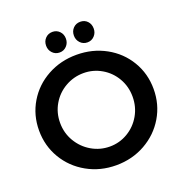

<svg xmlns="http://www.w3.org/2000/svg" viewBox="-155 -1028 1120 1175"><g transform="rotate(-20 404.5 -440.5)"><path d="M777 -351Q777 -251 728 -168.5Q679 -86 593.5 -38Q508 10 404 10Q300 10 214.5 -38Q129 -86 80 -168.5Q31 -251 31 -351Q31 -451 80 -533Q129 -615 214.5 -662Q300 -709 404 -709Q508 -709 593.5 -662Q679 -615 728 -533Q777 -451 777 -351ZM168 -351Q168 -285 200.5 -230Q233 -175 287.5 -143Q342 -111 406 -111Q469 -111 523 -143Q577 -175 608.5 -230Q640 -285 640 -351Q640 -417 608.5 -471.5Q577 -526 523 -557.5Q469 -589 406 -589Q342 -589 287 -557.5Q232 -526 200 -471.5Q168 -417 168 -351ZM378 -824Q378 -796 359.5 -776.5Q341 -757 314 -757Q286 -757 267.5 -776.5Q249 -796 249 -824Q249 -853 267.5 -872Q286 -891 314 -891Q341 -891 359.5 -872Q378 -853 378 -824ZM559 -824Q559 -796 540.5 -776.5Q522 -757 495 -757Q467 -757 448.5 -776.5Q430 -796 430 -824Q430 -853 448.5 -872Q467 -891 495 -891Q523 -891 541 -872Q559 -853 559 -824Z"/></g></svg>

Font: Montserrat arm2 Medium
Style: Regular
Weight: 500
Designer: Julieta Ulanovsky
Foundry: Julieta Ulanovsky
Version: Version 6.000